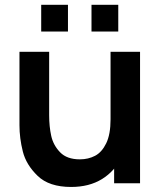

<svg xmlns="http://www.w3.org/2000/svg" viewBox="-20 -753 666 789"><path d="M356 -623.3V-733.3H466V-623.3ZM149.3 -623.3V-733.3H259.3V-623.3ZM272.3 15.3Q181.8 15.3 134.7 -30.3Q87.5 -75.8 73.8 -130.5Q60 -185.2 60 -238.5V-540H182V-279.8Q182 -233 190.5 -194.7Q198.9 -156.3 227 -127.2Q255 -98.2 308.2 -98.2Q342.8 -98.2 370.7 -112.8Q398.5 -127.3 416.4 -164Q434.3 -200.7 434.3 -262.5L505.8 -231.8Q505.8 -162.1 478.8 -106Q451.8 -49.8 399.2 -17.2Q346.5 15.3 272.3 15.3ZM449 0V-167.5H434.3V-540H555.5V0Z"/></svg>

Font: Manrope
Style: Regular
Weight: 400
Designer: Mikhail Sharanda
Foundry: Mikhail Sharanda
Version: Version 4.503